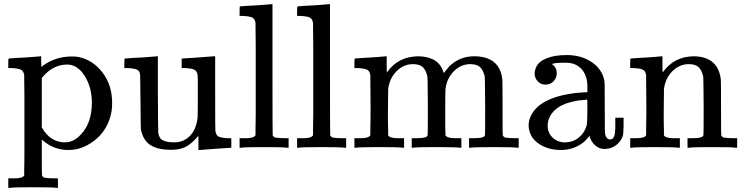

<svg xmlns="http://www.w3.org/2000/svg" viewBox="-20 -714 3597 928"><path d="M36 148H50Q89 148 97 134V126Q97 119 97 106.5Q97 94 97.5 77Q98 60 98 38Q98 16 98 -6.5Q98 -29 98 -55.5Q98 -82 98 -106Q98 -140 98 -177Q98 -214 98 -243Q98 -272 97.5 -296.5Q97 -321 97 -335.5Q97 -350 97 -351Q94 -370 82.5 -376.5Q71 -383 38 -385H20V-408Q20 -431 22 -431L32 -432Q42 -433 61 -434Q80 -435 98 -436Q115 -437 135 -438.5Q155 -440 165 -441Q175 -442 176 -442H179V-416L180 -390L188 -397Q249 -441 326 -441Q348 -441 358 -439Q428 -425 475 -364Q522 -303 522 -216Q522 -197 520 -181Q510 -116 471.5 -69Q433 -22 372 1Q342 11 310 11Q242 11 190 -33L182 -40V45Q182 132 183 134Q187 142 195 145Q216 148 244 148H260V194H252Q239 191 140 191Q41 191 28 194H20V148ZM424 -218Q424 -287 393.5 -340Q363 -393 319 -401Q317 -401 312.5 -401.5Q308 -402 305 -402Q234 -402 182 -337V-98Q223 -26 294 -26Q336 -26 370 -63Q424 -119 424 -218Z M661 -436Q678 -437 698 -438.5Q718 -440 728.5 -441Q739 -442 740 -442H743V-261Q744 -77 745 -71Q749 -50 760 -40Q780 -26 820 -26Q848 -26 867 -35Q925 -63 935 -144Q935 -145 935.5 -161Q936 -177 936 -201.5Q936 -226 936 -248Q936 -270 936 -294.5Q936 -319 936 -335L935 -351Q932 -370 920.5 -376.5Q909 -383 876 -385H858V-431Q860 -431 934.5 -436Q1009 -441 1013 -442H1020V-264Q1020 -84 1021 -81Q1024 -61 1035.5 -54.5Q1047 -48 1080 -46H1098V0Q1096 0 1023 5Q950 10 946 11H939V-58Q897 -7 858 3Q839 10 805 10Q741 10 706 -13.5Q671 -37 661 -89Q660 -96 659 -226Q658 -335 657.5 -348Q657 -361 652 -369Q642 -385 592 -385H581V-408Q581 -431 583 -431L594 -432Q604 -433 623 -434Q642 -435 661 -436Z M1154 -46H1168Q1207 -46 1215 -60V-68Q1215 -77 1215 -91Q1215 -105 1215.5 -124Q1216 -143 1216 -167.5Q1216 -192 1216 -217.5Q1216 -243 1216 -272.5Q1216 -302 1216 -329Q1216 -366 1216 -407.5Q1216 -449 1216 -482Q1216 -515 1215.5 -542.5Q1215 -570 1215 -586Q1215 -602 1215 -603Q1212 -622 1200.5 -628.5Q1189 -635 1156 -637H1138V-660Q1138 -683 1140 -683L1150 -684Q1160 -685 1179 -686Q1198 -687 1216 -688Q1233 -689 1253 -690.5Q1273 -692 1283 -693Q1293 -694 1294 -694H1297V-379Q1297 -62 1298 -60Q1302 -52 1310 -49Q1331 -46 1359 -46H1375V0H1367Q1349 -3 1257 -3Q1159 -3 1146 0H1138V-46Z M1432 -46H1446Q1485 -46 1493 -60V-68Q1493 -77 1493 -91Q1493 -105 1493.5 -124Q1494 -143 1494 -167.5Q1494 -192 1494 -217.5Q1494 -243 1494 -272.5Q1494 -302 1494 -329Q1494 -366 1494 -407.5Q1494 -449 1494 -482Q1494 -515 1493.5 -542.5Q1493 -570 1493 -586Q1493 -602 1493 -603Q1490 -622 1478.5 -628.5Q1467 -635 1434 -637H1416V-660Q1416 -683 1418 -683L1428 -684Q1438 -685 1457 -686Q1476 -687 1494 -688Q1511 -689 1531 -690.5Q1551 -692 1561 -693Q1571 -694 1572 -694H1575V-379Q1575 -62 1576 -60Q1580 -52 1588 -49Q1609 -46 1637 -46H1653V0H1645Q1627 -3 1535 -3Q1437 -3 1424 0H1416V-46Z M1856 -60Q1864 -46 1903 -46H1917H1933V0H1925Q1912 -3 1813 -3Q1714 -3 1701 0H1693V-46H1709H1723Q1762 -46 1770 -60V-68Q1770 -77 1770 -91Q1770 -105 1770.5 -122.5Q1771 -140 1771 -161.5Q1771 -183 1771 -203Q1771 -234 1770.5 -269.5Q1770 -305 1770 -328V-351Q1767 -370 1755.5 -376.5Q1744 -383 1711 -385H1693V-408Q1693 -431 1695 -431L1705 -432Q1715 -433 1733.5 -434Q1752 -435 1770 -436Q1787 -437 1806 -438.5Q1825 -440 1835 -441Q1845 -442 1846 -442H1849V-402Q1849 -364 1850 -364L1851 -365Q1905 -442 2004 -442Q2101 -439 2123 -366L2125 -361Q2149 -391 2152 -394Q2203 -442 2271 -442Q2396 -442 2408 -329Q2409 -322 2409 -190Q2409 -62 2410 -60Q2414 -52 2422 -49Q2443 -46 2471 -46H2487V0H2479Q2466 -3 2367 -3Q2268 -3 2255 0H2247V-46H2263H2271Q2324 -46 2324 -62Q2325 -64 2325 -200Q2324 -335 2323 -343Q2316 -375 2300.5 -389.5Q2285 -404 2253 -404Q2208 -404 2174 -370Q2139 -335 2133 -282Q2133 -281 2132.5 -263.5Q2132 -246 2132 -219Q2132 -192 2132 -168Q2132 -153 2132 -136.5Q2132 -120 2132 -107Q2132 -94 2132.5 -83.5Q2133 -73 2133 -66V-60Q2141 -46 2180 -46H2194H2210V0H2202Q2189 -3 2090 -3Q1991 -3 1978 0H1970V-46H1986H1994Q2047 -46 2047 -62Q2048 -64 2048 -200Q2047 -335 2046 -343Q2039 -375 2023.5 -389.5Q2008 -404 1976 -404Q1931 -404 1897 -370Q1862 -335 1856 -282Q1856 -281 1856 -263.5Q1856 -246 1855.5 -219Q1855 -192 1855 -168Q1855 -153 1855 -136.5Q1855 -120 1855.5 -107Q1856 -94 1856 -83.5Q1856 -73 1856 -66Z M2564 -359Q2564 -373 2572 -391Q2585 -418 2624 -433Q2663 -448 2719 -448Q2785 -448 2833.5 -418Q2882 -388 2897 -340Q2902 -326 2902.5 -308.5Q2903 -291 2903 -194Q2903 -96 2903.5 -79.5Q2904 -63 2909 -54Q2915 -40 2929 -40Q2942 -40 2948 -54Q2954 -66 2954 -109V-145H2994V-106Q2993 -66 2991 -59Q2982 -31 2958 -12.5Q2934 6 2901 6Q2876 6 2856.5 -11.5Q2837 -29 2830 -54V-58Q2827 -55 2818 -44.5Q2809 -34 2805 -30Q2756 11 2691 11Q2639 11 2598 -11Q2557 -33 2543 -69Q2535 -88 2535 -107Q2535 -154 2574 -193Q2597 -216 2631 -231Q2699 -262 2805 -268H2819V-290Q2819 -324 2813 -340Q2803 -373 2778 -392Q2753 -411 2716 -411Q2649 -411 2649 -403Q2671 -388 2671 -359Q2671 -337 2655.5 -321Q2640 -305 2617 -305Q2594 -305 2579 -321Q2564 -337 2564 -359ZM2819 -175Q2819 -233 2818 -233Q2815 -233 2813 -232Q2676 -223 2638 -151Q2627 -131 2627 -106Q2627 -72 2651 -49Q2675 -26 2710 -26Q2750 -26 2778.5 -50Q2807 -74 2816 -109Q2818 -116 2819 -175Z M3189 -60Q3197 -46 3236 -46H3250H3266V0H3258Q3245 -3 3146 -3Q3047 -3 3034 0H3026V-46H3042H3056Q3095 -46 3103 -60V-68Q3103 -77 3103 -91Q3103 -105 3103.5 -122.5Q3104 -140 3104 -161.5Q3104 -183 3104 -203Q3104 -234 3103.5 -269.5Q3103 -305 3103 -328V-351Q3100 -370 3088.5 -376.5Q3077 -383 3044 -385H3026V-408Q3026 -431 3028 -431L3038 -432Q3048 -433 3066.5 -434Q3085 -435 3103 -436Q3120 -437 3139 -438.5Q3158 -440 3168 -441Q3178 -442 3179 -442H3182V-402Q3182 -364 3183 -364L3184 -365Q3238 -442 3337 -442Q3452 -438 3464 -329Q3465 -322 3465 -190Q3465 -62 3466 -60Q3470 -52 3478 -49Q3499 -46 3527 -46H3543V0H3535Q3522 -3 3423 -3Q3324 -3 3311 0H3303V-46H3319H3327Q3380 -46 3380 -62Q3381 -64 3381 -200Q3380 -335 3379 -343Q3372 -375 3356.5 -389.5Q3341 -404 3309 -404Q3264 -404 3230 -370Q3195 -335 3189 -282Q3189 -281 3189 -263.5Q3189 -246 3188.5 -219Q3188 -192 3188 -168Q3188 -153 3188 -136.5Q3188 -120 3188.5 -107Q3189 -94 3189 -83.5Q3189 -73 3189 -66Z"/></svg>

Font: KaTeX_Main
Style: Regular
Weight: 400
Version: Version 1.1; ttfautohint (v1.3)